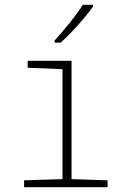

<svg xmlns="http://www.w3.org/2000/svg" viewBox="-20 -785 540 805"><path d="M209 -615V-606H234C279 -646 338 -712 370 -758V-765H327C298 -718 253 -664 209 -615ZM81 0H431V-29L280 -34V-530H96V-501L242 -495V-34L81 -29Z"/></svg>

Font: Noto Sans Mono ExtraCondensed ExtraLight
Style: Regular
Weight: 200
Width: 2
Designer: Monotype Design Team
Foundry: Monotype Imaging Inc.
Version: Version 2.014